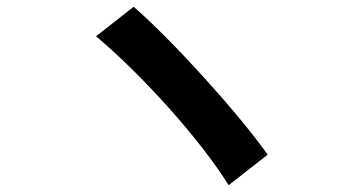

<svg xmlns="http://www.w3.org/2000/svg" viewBox="-20 -626 1040 566"><path d="M374 -606 263 -519C395 -409 569 -217 654 -80L769 -170C681 -295 483 -512 374 -606Z"/></svg>

Font: Noto Sans Japanese Bold
Style: Bold
Weight: 700
Designer: Ryoko NISHIZUKA (kana & ideographs); Paul D. Hunt (Latin, Greek & Cyrillic); Wenlong ZHANG (bopomofo); Sandoll Communica
Foundry: Adobe Systems Incorporated
Version: Version 1.000;PS 1;hotconv 1.0.78;makeotf.lib2.5.61930